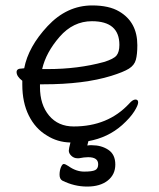

<svg xmlns="http://www.w3.org/2000/svg" viewBox="-20 -506 583 706"><path d="M209 158Q199 152 199 136.5Q199 121 204 109Q209 97 214.5 97Q220 97 232 105Q260 125 289.5 125Q319 125 330 119.5Q341 114 341 98Q341 72 304 72Q290 72 270 76H265Q252 76 242.5 67Q233 58 233 48Q233 41 239 18Q191 17 152 -8Q110 -33 86 -81Q62 -129 62 -195V-209Q41 -225 41 -241Q41 -254 60 -254L69 -255Q84 -334 155 -410Q226 -486 319 -486Q381 -486 418 -464Q485 -425 485 -340Q485 -306 479.5 -286Q474 -266 454 -253.5Q434 -241 389 -227Q289 -196 140 -196H127V-186Q127 -121 160.5 -81Q194 -41 251 -41Q377 -41 455 -125Q468 -140 478 -140Q488 -140 488 -129.5Q488 -119 473.5 -96Q459 -73 429 -46Q377 0 305 13L301 29Q306 28 310 28Q314 28 318 28Q353 28 378.5 45Q404 62 404 99Q404 136 376 158Q348 180 300.5 180Q253 180 209 158ZM135 -252H155Q267 -252 362 -278Q398 -289 408.5 -302Q419 -315 419 -341Q419 -428 318 -428Q249 -428 199 -370.5Q149 -313 135 -252Z"/></svg>

Font: LXGW Bright TC
Style: Regular
Weight: 400
Designer: Christian Thalmann (Catharsis Fonts)
Foundry: LXGW / Christian Thalmann (Catharsis Fonts) / Fontworks Inc.
Version: Version 5.501